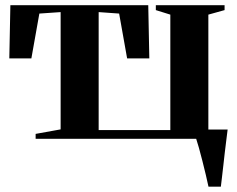

<svg xmlns="http://www.w3.org/2000/svg" viewBox="-20 -522 890 722"><path d="M114 0V-18.5L208 -35.5V-476.5L128 -471L98 -302.5H15L19 -502.5H537.5L541.5 -302.5H458L428 -471L351 -476.5V-33H620.5V-467L566 -484V-502.5H824.5V-484L763.5 -467V0ZM764 180Q760 160.5 753.8 134.8Q747.5 109 741 82.8Q734.5 56.5 728 33.8Q721.5 11 717 -2.5L698 -35H836Q833.5 -15.5 830.8 6.8Q828 29 825.2 52.5Q822.5 76 820 98.8Q817.5 121.5 815 142.2Q812.5 163 810.5 180Z"/></svg>

Font: Merriweather 144pt
Style: Bold
Weight: 700
Version: Version 2.100